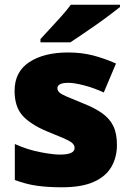

<svg xmlns="http://www.w3.org/2000/svg" viewBox="-20 -786 557 816"><path d="M477 -170Q477 -118 453.5 -77Q430 -36 378.5 -13Q327 10 243 10Q184 10 137.5 3.5Q91 -3 43 -21V-174Q96 -150 150 -139.5Q204 -129 235 -129Q297 -129 297 -157Q297 -169 287 -178Q277 -187 251.5 -198Q226 -209 179 -228Q110 -257 76 -294.5Q42 -332 42 -400Q42 -481 104.5 -522Q167 -563 270 -563Q325 -563 373 -551Q421 -539 473 -516L421 -393Q380 -412 338 -423Q296 -434 271 -434Q224 -434 224 -411Q224 -401 232.5 -393Q241 -385 265 -375Q289 -365 335 -346Q383 -327 414.5 -304.5Q446 -282 461.5 -250.5Q477 -219 477 -170ZM490 -756Q472 -742 445 -721.5Q418 -701 387 -679.5Q356 -658 327.5 -638.5Q299 -619 279 -606H152V-620Q169 -639 193 -664.5Q217 -690 241 -717Q265 -744 281 -766H490Z"/></svg>

Font: Noto Sans Georgian Black
Style: Regular
Weight: 900
Designer: Monotype Design Team, Akaki Razmadze
Foundry: Google LLC
Version: Version 2.005; ttfautohint (v1.8.4.7-5d5b)